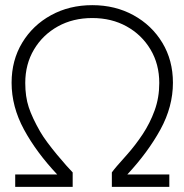

<svg xmlns="http://www.w3.org/2000/svg" viewBox="-20 -725 715 745"><path d="M39 0V-48H202Q121 -134 73 -222.5Q25 -311 25 -404Q25 -491 66 -559Q107 -627 178 -666Q249 -705 338 -705Q427 -705 498 -666Q569 -627 610 -559Q651 -491 651 -404Q651 -311 602.5 -222.5Q554 -134 474 -48H637V0H414V-56Q425 -72 472 -124Q505 -161 533.5 -204Q562 -247 580 -296.5Q598 -346 598 -403Q598 -476 564 -533Q530 -590 471.5 -622.5Q413 -655 338 -655Q263 -655 204.5 -622.5Q146 -590 112 -533Q78 -476 78 -403Q78 -350 91.5 -309Q105 -268 136 -214Q147 -195 164.5 -171.5Q182 -148 201.5 -124.5Q221 -101 237.5 -82.5Q254 -64 262 -56V0Z"/></svg>

Font: Lexend Deca ExtraLight
Style: Regular
Weight: 200
Designer: Bonnie Shaver-Troup, Thomas Jockin
Foundry: Lexend
Version: Version 1.008; ttfautohint (v1.8.4.7-5d5b)